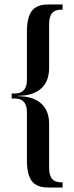

<svg xmlns="http://www.w3.org/2000/svg" viewBox="-20 -785 328 856"><path d="M45 -368Q100 -368 100 -428V-642Q100 -708 122 -736.5Q144 -765 194 -765H259V-742H255Q225 -742 212 -726.5Q199 -711 199 -676V-482Q199 -422 163 -390Q127 -358 61 -358V-356Q127 -356 163 -324Q199 -292 199 -233V-38Q199 -3 212 12.5Q225 28 255 28H259V51H194Q144 51 122 22.5Q100 -6 100 -72V-286Q100 -346 45 -346H32V-368Z"/></svg>

Font: Moniqa Narrow Heading
Style: Bold
Weight: 700
Width: 4
Designer: Rajesh Rajput
Foundry: Rajesh Rajput
Version: Version 1.000